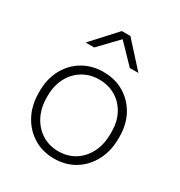

<svg xmlns="http://www.w3.org/2000/svg" viewBox="-169 -824 892 952"><g transform="rotate(30 277.0 -348.0)"><path d="M277 10Q211 10 159.5 -21.5Q108 -53 78.5 -108.5Q49 -164 49 -236V-244Q49 -315 78.5 -369.5Q108 -424 159.5 -454.5Q211 -485 277 -485Q344 -485 395 -454.5Q446 -424 475.5 -370.5Q505 -317 505 -247V-236Q505 -164 475.5 -108.5Q446 -53 395 -21.5Q344 10 277 10ZM277 -32Q331 -32 372 -58Q413 -84 436 -130Q459 -176 459 -236V-247Q459 -305 436 -348.5Q413 -392 372 -417Q331 -442 277 -442Q225 -442 183.5 -417Q142 -392 118.5 -347Q95 -302 95 -244V-236Q95 -176 118.5 -130Q142 -84 183.5 -58Q225 -32 277 -32ZM126 -567 253 -706H302L428 -567H379L263 -687H290L175 -567Z"/></g></svg>

Font: SUSE ExtraLight
Style: Regular
Weight: 250
Designer: Rene Bieder
Foundry: SUSE
Version: Version 1.000